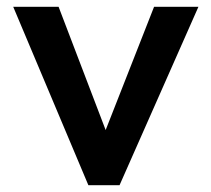

<svg xmlns="http://www.w3.org/2000/svg" viewBox="-20 -547 624 567"><path d="M241 0 19 -527H153L292 -163L435 -527H566L333 0Z"/></svg>

Font: Lexend Deca Medium
Style: Regular
Weight: 500
Designer: Bonnie Shaver-Troup, Thomas Jockin
Foundry: Lexend
Version: Version 1.008; ttfautohint (v1.8.4.7-5d5b)